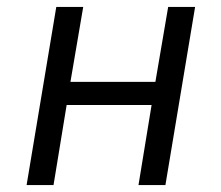

<svg xmlns="http://www.w3.org/2000/svg" viewBox="-20 -536 640 556"><path d="M143 -516H221L184 -299H430L467 -516H545L459 0H381L419 -232H173L135 0H57Z"/></svg>

Font: IBM Plex Mono
Style: Italic
Weight: 400
Italic angle: -9°
Monospace: yes
Designer: Mike Abbink, Paul van der Laan, Pieter van Rosmalen
Foundry: Bold Monday
Version: Version 2.3